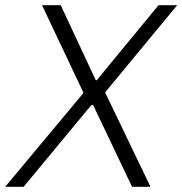

<svg xmlns="http://www.w3.org/2000/svg" viewBox="-49 -720 703 740"><path d="M-29 0H42L303 -315H310L460 0H531L357 -362V-365L634 -700H562L324 -411H320L185 -700H113L272 -364V-361Z"/></svg>

Font: Fixel Display 20240404 Light
Style: Italic
Weight: 300
Italic angle: -10°
Designer: AlfaBravo + MacPaw
Foundry: Kyrylo Tkachov, Marchela Mozhyna, Serhii Makarenko, Maria Weinstein, Zakhar Kryvoshyya
Version: Version 1.211;Glyphs 3.2 (3225)